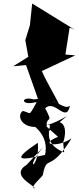

<svg xmlns="http://www.w3.org/2000/svg" viewBox="-20 -735 448 1092"><path d="M256 13C281 -69 380 -62 341 71L245 -15C242 -83 288 -23 237 -119C292 -174 356 -30 378 -134C341 -100 283 -203 156 -165C179 -125 243 -201 317 -140C286 -204 247 -264 218 -331L408 -420L352 -425L376 -578L403 -567L163 -715L150 -591L124 -507L141 -412L55 -358L128 -365L201 -159C94 -207 86 -124 190 -156C139 -68 162 -92 110 -104C60 -73 124 66 361 -75ZM132 202C31 264 186 322 176 337C145 326 231 268 225 253C248 140 263 252 387 52C299 112 184 83 335 35L345 132C258 95 248 48 265 -23L148 -36C275 40 233 152 236 146C101 177 34 185 195 77C209 224 107 246 225 102Z"/></svg>

Font: Asimov Silicon
Style: Regular
Weight: 400
Designer: Google
Version: Version 2.000980; 2014